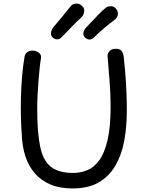

<svg xmlns="http://www.w3.org/2000/svg" viewBox="-20 -1050 820 1078"><path d="M118 -733Q122 -750 134 -758Q146 -766 162 -766Q182 -766 198 -754Q214 -742 210 -721Q207 -708 203.5 -675.5Q200 -643 196.5 -601Q193 -559 191 -516Q189 -473 189 -438Q189 -303 206 -224.5Q223 -146 267 -112.5Q311 -79 390 -79Q431 -79 469 -94Q507 -109 536.5 -149Q566 -189 583.5 -262Q601 -335 601 -451Q601 -527 595 -597Q589 -667 584 -734Q583 -752 596 -764Q609 -776 628 -776Q649 -777 659 -767.5Q669 -758 672.5 -742.5Q676 -727 677 -708Q680 -679 682.5 -650.5Q685 -622 687 -590Q689 -558 690.5 -518.5Q692 -479 692 -427Q692 -338 677.5 -259.5Q663 -181 628 -120.5Q593 -60 534.5 -26Q476 8 387 8Q316 8 263.5 -14Q211 -36 175.5 -77Q140 -118 122 -174Q104 -230 102 -299Q99 -338 97.5 -391Q96 -444 97.5 -503Q99 -562 104 -621.5Q109 -681 118 -733ZM301 -829Q288 -829 277 -838.5Q266 -848 266 -861Q266 -881 282 -900Q299 -920 313.5 -937.5Q328 -955 343 -973Q358 -991 374 -1012Q379 -1019 387.5 -1024.5Q396 -1030 410 -1030Q422 -1030 431.5 -1024Q441 -1018 447 -1009.5Q453 -1001 453 -991Q453 -981 449 -970.5Q445 -960 435 -951Q414 -932 383 -900Q352 -868 324 -839Q319 -834 313 -831.5Q307 -829 301 -829ZM484 -828Q471 -828 459.5 -837.5Q448 -847 448 -860Q448 -880 465 -897Q483 -916 502 -936Q521 -956 539 -974.5Q557 -993 571 -1004Q580 -1012 588 -1013.5Q596 -1015 603 -1015Q615 -1015 623.5 -1008.5Q632 -1002 637 -993Q642 -984 642 -973Q642 -952 620 -936Q598 -920 567 -894Q536 -868 507 -839Q502 -834 496 -831Q490 -828 484 -828Z"/></svg>

Font: Playpen Sans Arabic
Style: Regular
Weight: 400
Designer: Azza Alameddine, Laura Meseguer, Veronika Burian, José Scaglione
Foundry: TypeTogether
Version: Version 2.000